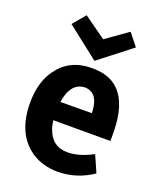

<svg xmlns="http://www.w3.org/2000/svg" viewBox="-139 -812 746 910"><g transform="rotate(20 234.0 -357.0)"><path d="M438.5 -41 401.4 -125Q333 -87.9 273.4 -87.9Q196.3 -87.9 168.9 -167Q163.1 -186.5 160.2 -208H448.2V-244.1Q448.2 -460.9 311.5 -496.1Q282.2 -502.9 248 -502.9Q137.7 -502.9 77.1 -419.9Q28.3 -353.5 28.3 -250Q28.3 -93.8 127.9 -24.4Q185.5 14.6 262.7 14.6Q359.4 13.7 438.5 -41ZM247.1 -405.3Q305.7 -405.3 317.4 -335Q320.3 -319.3 320.3 -301.8L162.1 -300.8Q175.8 -391.6 232.4 -403.3Q240.2 -405.3 247.1 -405.3ZM247.1 -539.1 410.2 -666 361.3 -727.5 251 -649.4 138.7 -729.5 85 -666Z"/></g></svg>

Font: Yaldevi Colombo
Style: Bold
Weight: 700
Designer: Sol Matas, Denzil Rajitha, Kosala Senevirathne and Pathum Egodawatta
Foundry: Mooniak
Version: Version 1.020 ; ttfautohint (v1.6)